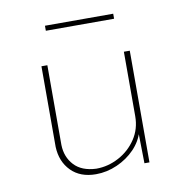

<svg xmlns="http://www.w3.org/2000/svg" viewBox="-64 -571 616 640"><g transform="rotate(-10 243.5 -250.5)"><path d="M211 8Q158 8 127 -23.5Q96 -55 94 -105V-378H114V-108Q115 -67 140.5 -39.5Q166 -12 215 -10Q255 -10 291.5 -29.5Q328 -49 350.5 -83Q373 -117 373 -160V-378H393V0H376L374 -116L377 -107Q368 -75 343 -49Q318 -23 283 -7.5Q248 8 211 8ZM129 -509H360V-492H129Z"/></g></svg>

Font: Josefin Sans Thin Thin
Style: Regular
Weight: 250
Version: Version 2.001